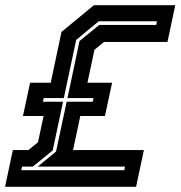

<svg xmlns="http://www.w3.org/2000/svg" viewBox="-64 -720 696 740"><path d="M-44.5 0 -14.5 -141.5H45.5L82.5 -172L104 -273H24.5L52 -401H131.5L173 -597L298 -700H611.5L581.5 -558.5H337L300 -528L273 -401H368L340.5 -273H245.5L217.5 -141.5H490.5L460.5 0ZM18 -64H415L418 -78H81.5L152 -136L193 -328H293.5L296.5 -342H196L242.5 -562L318.5 -624H538L541 -638H316.5L229.5 -566L182 -342H104.5L101.5 -328H179L139 -140L62.5 -78H21Z"/></svg>

Font: Tourney Condensed Regular
Style: Bold Italic
Weight: 700
Width: 3
Italic angle: -12°
Designer: Tyler Finck
Foundry: Etcetera Type Co
Version: Version 1.010; ttfautohint (v1.8.3)